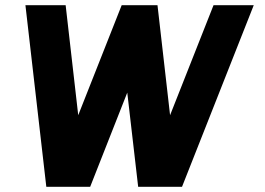

<svg xmlns="http://www.w3.org/2000/svg" viewBox="-20 -720 1020 740"><path d="M158.5 0 78 -700H233L281.5 -276L449 -700H587L635.5 -276L803 -700H958L681.5 0H512.5L470.5 -363L327.5 0Z"/></svg>

Font: Urbanist Black
Style: Italic
Weight: 900
Italic angle: -8°
Designer: Corey Hu
Foundry: Corey Hu
Version: Version 1.330; ttfautohint (v1.8.4.7-5d5b)